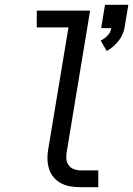

<svg xmlns="http://www.w3.org/2000/svg" viewBox="-20 -779 554 799"><path d="M424 -567 399 -610Q415 -618 428 -631.5Q441 -645 443 -662H401L417 -759H514L498 -662Q495 -647 488.5 -633Q482 -619 472 -607Q462 -595 450 -584.5Q438 -574 424 -567ZM315 0Q293 0 272.5 -3.5Q252 -7 234 -16.5Q216 -26 203 -41.5Q190 -57 184 -76.5Q178 -96 177.5 -117.5Q177 -139 181 -160L265 -665H133V-735H355L258 -149Q255 -134 256 -119Q257 -104 265 -92.5Q273 -81 286.5 -75.5Q300 -70 315 -70H389V0Z"/></svg>

Font: Iosevka SS04 Oblique
Style: Regular
Weight: 400
Italic angle: -9°
Monospace: yes
Designer: Belleve Invis
Foundry: Belleve Invis
Version: Version 19.0.0; ttfautohint (v1.8.4)